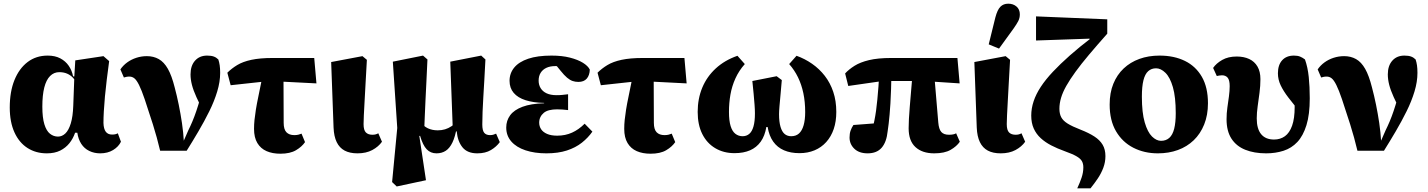

<svg xmlns="http://www.w3.org/2000/svg" viewBox="-20 -818 7755 1043"><path d="M234 15Q175 15 129.5 -14Q84 -43 58.5 -99Q33 -155 33 -234Q33 -320 58.5 -383Q84 -446 130 -481Q176 -516 239 -516Q279 -516 307.5 -501Q336 -486 353.5 -460.5Q371 -435 377 -403H410L403 -360Q391 -380 377 -395Q363 -410 344.5 -418Q326 -426 302 -426Q273 -426 252 -405Q231 -384 220.5 -342.5Q210 -301 210 -239Q210 -179 221 -143Q232 -107 251.5 -91.5Q271 -76 295 -76Q317 -76 335 -93Q353 -110 364.5 -147.5Q376 -185 378 -244L384 -407L389 -490L542 -513L573 -486Q566 -434 560 -385.5Q554 -337 550 -293.5Q546 -250 544 -213.5Q542 -177 542 -150Q543 -118 554.5 -102.5Q566 -87 589 -87Q600 -87 607.5 -89Q615 -91 620 -94L637 -48Q624 -21 594.5 -3Q565 15 524 15Q492 15 465 2Q438 -11 421.5 -36.5Q405 -62 400 -97H388Q377 -65 357 -40Q337 -15 307 0Q277 15 234 15Z M850 1Q833 -71 810.5 -142.5Q788 -214 766 -279Q749 -329 735.5 -356Q722 -383 710 -392.5Q698 -402 683 -402Q673 -402 666.5 -400.5Q660 -399 653 -397L634 -441Q649 -463 671 -479Q693 -495 720.5 -504Q748 -513 778 -513Q814 -513 842.5 -497Q871 -481 892 -444Q913 -407 929 -343Q941 -298 951 -249Q961 -200 968.5 -149.5Q976 -99 979 -46H975L1003 -110Q1014 -132 1025 -158Q1036 -184 1046.5 -215Q1057 -246 1067 -281.5Q1077 -317 1085 -358L1091 -201Q1064 -253 1047 -290.5Q1030 -328 1022.5 -357.5Q1015 -387 1015 -414Q1015 -461 1039.5 -488.5Q1064 -516 1105 -516Q1127 -516 1141 -511Q1155 -506 1166 -495Q1171 -480 1173.5 -463Q1176 -446 1176 -422Q1176 -374 1160 -321Q1144 -268 1117 -213.5Q1090 -159 1058 -104.5Q1026 -50 994 1Z M1233 -355 1215 -423Q1238 -446 1268.5 -464.5Q1299 -483 1345.5 -493Q1392 -503 1461 -503H1687L1699 -365L1444 -378ZM1503 17Q1460 17 1428 3Q1396 -11 1378 -41Q1360 -71 1360 -118Q1360 -142 1362.5 -166.5Q1365 -191 1370 -222.5Q1375 -254 1384 -296.5Q1393 -339 1405 -400H1520L1521 -151Q1521 -115 1536 -99.5Q1551 -84 1579 -84Q1592 -84 1601.5 -86.5Q1611 -89 1618 -92L1637 -46Q1620 -21 1588 -2Q1556 17 1503 17Z M1922 15Q1880 15 1852 0Q1824 -15 1809 -46Q1794 -77 1792 -125L1779 -481L1949 -513L1973 -493Q1969 -424 1966 -367.5Q1963 -311 1960.5 -267Q1958 -223 1956.5 -192Q1955 -161 1955 -144Q1955 -111 1967.5 -98.5Q1980 -86 2003 -86Q2013 -86 2020.5 -88Q2028 -90 2035 -94L2055 -48Q2036 -21 2002.5 -3Q1969 15 1922 15Z M2110 171 2138 -123 2114 -483 2278 -516 2302 -495Q2299 -431 2296.5 -377Q2294 -323 2291.5 -276Q2289 -229 2287.5 -185.5Q2286 -142 2284 -99L2257 -85L2294 161L2135 195ZM2573 15Q2519 15 2492.5 -17.5Q2466 -50 2461 -104L2440 -107L2426 -483L2594 -516L2617 -495Q2614 -434 2611 -383Q2608 -332 2605.5 -289.5Q2603 -247 2601.5 -211Q2600 -175 2600 -142Q2600 -109 2610.5 -96.5Q2621 -84 2642 -84Q2653 -84 2660.5 -86.5Q2668 -89 2675 -92L2695 -46Q2677 -21 2647 -3Q2617 15 2573 15ZM2351 15Q2319 15 2298 -7Q2277 -29 2262 -80L2244 -78L2263 -157Q2281 -132 2304.5 -121Q2328 -110 2358 -110Q2379 -110 2397.5 -115.5Q2416 -121 2433 -132.5Q2450 -144 2464 -163L2474 -125H2461Q2453 -76 2438 -44.5Q2423 -13 2401.5 1Q2380 15 2351 15Z M2948 15Q2884 15 2834.5 -1.5Q2785 -18 2757.5 -49.5Q2730 -81 2730 -125Q2730 -163 2751.5 -192Q2773 -221 2818.5 -238Q2864 -255 2936 -257V-259Q2878 -260 2835.5 -273.5Q2793 -287 2770.5 -313.5Q2748 -340 2748 -379Q2748 -420 2773.5 -451Q2799 -482 2849.5 -499Q2900 -516 2976 -516Q3033 -516 3076 -505Q3119 -494 3146.5 -477Q3174 -460 3184 -440Q3183 -409 3167.5 -391Q3152 -373 3122 -373Q3105 -373 3090.5 -378Q3076 -383 3060.5 -396Q3045 -409 3025 -434L2986 -482L3053 -479L3083 -449Q3063 -455 3041 -457Q3019 -459 2997 -459Q2968 -459 2948 -449.5Q2928 -440 2917 -422.5Q2906 -405 2906 -380Q2906 -357 2917 -339Q2928 -321 2949.5 -311Q2971 -301 3003 -301Q3022 -301 3035 -302.5Q3048 -304 3066 -306V-220Q3048 -222 3035 -223Q3022 -224 3006 -224Q2983 -224 2964.5 -219.5Q2946 -215 2934 -205Q2922 -195 2915.5 -181.5Q2909 -168 2909 -152Q2909 -132 2919.5 -116Q2930 -100 2952 -90.5Q2974 -81 3007 -81Q3051 -81 3087.5 -97.5Q3124 -114 3156 -146L3198 -103Q3175 -70 3141 -43Q3107 -16 3059.5 -0.5Q3012 15 2948 15Z M3244 -355 3226 -423Q3249 -446 3279.5 -464.5Q3310 -483 3356.5 -493Q3403 -503 3472 -503H3698L3710 -365L3455 -378ZM3514 17Q3471 17 3439 3Q3407 -11 3389 -41Q3371 -71 3371 -118Q3371 -142 3373.5 -166.5Q3376 -191 3381 -222.5Q3386 -254 3395 -296.5Q3404 -339 3416 -400H3531L3532 -151Q3532 -115 3547 -99.5Q3562 -84 3590 -84Q3603 -84 3612.5 -86.5Q3622 -89 3629 -92L3648 -46Q3631 -21 3599 -2Q3567 17 3514 17Z M3970 14Q3911 14 3865.5 -13Q3820 -40 3795 -90Q3770 -140 3770 -210Q3770 -282 3795 -342Q3820 -402 3868.5 -446.5Q3917 -491 3986 -515L4026 -470Q3994 -434 3975 -392Q3956 -350 3948 -304.5Q3940 -259 3940 -210Q3940 -162 3949 -133Q3958 -104 3975 -91Q3992 -78 4014 -78Q4035 -78 4050 -90.5Q4065 -103 4073 -130.5Q4081 -158 4081 -202Q4081 -222 4079 -248.5Q4077 -275 4074 -308Q4071 -341 4067 -378L4199 -404L4227 -383Q4224 -346 4220.5 -309Q4217 -272 4214.5 -242.5Q4212 -213 4212 -198Q4212 -156 4220 -129Q4228 -102 4242.5 -90Q4257 -78 4278 -78Q4304 -78 4320.5 -93Q4337 -108 4345.5 -137.5Q4354 -167 4354 -209Q4354 -265 4344 -312Q4334 -359 4315 -398Q4296 -437 4267 -470L4307 -515Q4352 -499 4391.5 -471.5Q4431 -444 4460.5 -406Q4490 -368 4506.5 -319Q4523 -270 4523 -210Q4523 -158 4509 -117Q4495 -76 4468.5 -46.5Q4442 -17 4405 -1.5Q4368 14 4323 14Q4275 14 4239 -1.5Q4203 -17 4180.5 -48.5Q4158 -80 4150 -128H4143Q4135 -80 4112.5 -48.5Q4090 -17 4054.5 -1.5Q4019 14 3970 14Z M4693 15Q4647 15 4621 -10Q4595 -35 4595 -71Q4595 -92 4600.5 -108Q4606 -124 4616 -139Q4640 -141 4669 -143Q4698 -145 4727.5 -147.5Q4757 -150 4781 -151L4720 -117Q4725 -139 4730 -163.5Q4735 -188 4739 -216.5Q4743 -245 4746 -277.5Q4749 -310 4752 -347.5Q4755 -385 4757 -429H4822Q4822 -376 4820.5 -333Q4819 -290 4817 -256Q4815 -222 4812.5 -195Q4810 -168 4807.5 -146Q4805 -124 4802 -105Q4796 -46 4769.5 -15.5Q4743 15 4693 15ZM4588 -351 4571 -419Q4591 -441 4622 -460.5Q4653 -480 4701 -491.5Q4749 -503 4821 -503H5181L5193 -365L4996 -378H4776ZM5055 15Q4990 15 4953 -19Q4916 -53 4916 -121Q4916 -144 4917.5 -172Q4919 -200 4922 -236.5Q4925 -273 4929 -320Q4933 -367 4938 -426H5054L5077 -153Q5080 -116 5093.5 -101Q5107 -86 5135 -86Q5148 -86 5158 -88Q5168 -90 5174 -94L5194 -48Q5177 -23 5144 -4Q5111 15 5055 15Z M5416 15Q5374 15 5346 0Q5318 -15 5303 -46Q5288 -77 5286 -125L5273 -481L5443 -513L5467 -493Q5463 -424 5460 -367.5Q5457 -311 5454.5 -267Q5452 -223 5450.5 -192Q5449 -161 5449 -144Q5449 -111 5461.5 -98.5Q5474 -86 5497 -86Q5507 -86 5514.5 -88Q5522 -90 5529 -94L5549 -48Q5530 -21 5496.5 -3Q5463 15 5416 15ZM5351 -577 5387 -723Q5398 -765 5414.5 -781.5Q5431 -798 5457 -798Q5484 -798 5502 -782.5Q5520 -767 5520 -740Q5520 -720 5511.5 -703.5Q5503 -687 5486 -663L5407 -554Z M5832 205Q5846 175 5855.5 147Q5865 119 5865 91Q5865 71 5857 57Q5849 43 5827 30.5Q5805 18 5763 3Q5724 -11 5691 -28Q5658 -45 5633.5 -67.5Q5609 -90 5595.5 -120Q5582 -150 5582 -190Q5582 -229 5595 -268Q5608 -307 5634 -346.5Q5660 -386 5699.5 -428Q5739 -470 5791.5 -516.5Q5844 -563 5911 -614L5899 -585V-608L5608 -598V-729L5995 -713V-635Q5939 -572 5896 -521Q5853 -470 5822.5 -428Q5792 -386 5772.5 -351.5Q5753 -317 5744 -286.5Q5735 -256 5735 -227Q5735 -200 5745 -181Q5755 -162 5780 -146.5Q5805 -131 5849 -114Q5895 -96 5925 -76.5Q5955 -57 5970 -31.5Q5985 -6 5985 30Q5985 63 5973.5 93.5Q5962 124 5943.5 151.5Q5925 179 5904 205Z M6270 15Q6196 15 6136.5 -15.5Q6077 -46 6042.5 -105Q6008 -164 6008 -250Q6008 -314 6028 -363Q6048 -412 6084 -446Q6120 -480 6169.5 -498Q6219 -516 6279 -516Q6358 -516 6417 -487Q6476 -458 6509 -400.5Q6542 -343 6542 -257Q6542 -193 6521.5 -142Q6501 -91 6464.5 -56Q6428 -21 6378.5 -3Q6329 15 6270 15ZM6287 -53Q6314 -53 6332 -69Q6350 -85 6358.5 -118.5Q6367 -152 6367 -203Q6367 -291 6351.5 -344.5Q6336 -398 6311 -422.5Q6286 -447 6260 -447Q6235 -447 6217.5 -431.5Q6200 -416 6191.5 -382Q6183 -348 6183 -293Q6183 -206 6198.5 -153Q6214 -100 6238 -76.5Q6262 -53 6287 -53Z M6858 15Q6793 15 6744.5 -4.5Q6696 -24 6669.5 -65Q6643 -106 6643 -170Q6643 -203 6647.5 -234Q6652 -265 6656 -295Q6660 -325 6660 -350Q6660 -383 6649 -396Q6638 -409 6618 -409Q6610 -409 6602.5 -407.5Q6595 -406 6590 -405L6570 -449Q6587 -474 6619.5 -492.5Q6652 -511 6698 -511Q6737 -511 6766 -497.5Q6795 -484 6811 -456.5Q6827 -429 6827 -388Q6827 -352 6822 -314Q6817 -276 6812 -240.5Q6807 -205 6807 -175Q6807 -118 6831 -89Q6855 -60 6901 -60Q6935 -60 6960 -78Q6985 -96 6999 -135Q7013 -174 7013 -236Q7013 -265 7011 -288.5Q7009 -312 7005 -337L7035 -333L7039 -212Q7005 -254 6978.5 -288.5Q6952 -323 6937 -354.5Q6922 -386 6922 -420Q6922 -465 6945 -490.5Q6968 -516 7009 -516Q7029 -516 7042.5 -510.5Q7056 -505 7069 -495Q7084 -453 7089.5 -400Q7095 -347 7095 -284Q7095 -196 7077 -138Q7059 -80 7027.5 -46.5Q6996 -13 6952.5 1Q6909 15 6858 15Z M7354 1Q7337 -71 7314.5 -142.5Q7292 -214 7270 -279Q7253 -329 7239.5 -356Q7226 -383 7214 -392.5Q7202 -402 7187 -402Q7177 -402 7170.5 -400.5Q7164 -399 7157 -397L7138 -441Q7153 -463 7175 -479Q7197 -495 7224.5 -504Q7252 -513 7282 -513Q7318 -513 7346.5 -497Q7375 -481 7396 -444Q7417 -407 7433 -343Q7445 -298 7455 -249Q7465 -200 7472.5 -149.5Q7480 -99 7483 -46H7479L7507 -110Q7518 -132 7529 -158Q7540 -184 7550.5 -215Q7561 -246 7571 -281.5Q7581 -317 7589 -358L7595 -201Q7568 -253 7551 -290.5Q7534 -328 7526.5 -357.5Q7519 -387 7519 -414Q7519 -461 7543.5 -488.5Q7568 -516 7609 -516Q7631 -516 7645 -511Q7659 -506 7670 -495Q7675 -480 7677.5 -463Q7680 -446 7680 -422Q7680 -374 7664 -321Q7648 -268 7621 -213.5Q7594 -159 7562 -104.5Q7530 -50 7498 1Z"/></svg>

Font: Source Serif 4 ExtraBold
Style: Regular
Weight: 800
Designer: Frank Grießhammer
Foundry: Adobe Systems Incorporated
Version: Version 4.004;hotconv 1.0.116;makeotfexe 2.5.65601